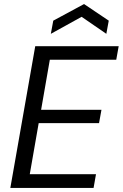

<svg xmlns="http://www.w3.org/2000/svg" viewBox="-20 -928 606 948"><path d="M31 0 154 -700H566L554 -633H226L183 -386H481L469 -320H171L127 -68H454L442 0ZM231 -761 243 -826 395 -908 517 -826 505 -761 383 -845Z"/></svg>

Font: DM Sans Italic
Style: Regular
Weight: 400
Italic angle: -10°
Designer: Colophon Foundry, Jonny Pinhorn
Foundry: Colophon Foundry
Version: Version 4.004; ttfautohint (v1.8.4.7-5d5b)